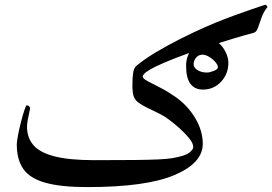

<svg xmlns="http://www.w3.org/2000/svg" viewBox="-20 -759 1132 798"><path d="M1091.8 -730Q1075.7 -710 1067.1 -686Q1058.6 -662.1 1052.2 -644Q1045.9 -626 1035.6 -623Q1002 -614.3 955.3 -600.3Q908.7 -586.4 856.4 -569.6Q804.2 -552.7 754.2 -534.4Q704.1 -516.1 663.1 -498.8Q622.1 -481.4 597.7 -466.3Q573.2 -451.2 573.2 -440.4Q573.2 -432.6 594 -421.6Q614.7 -410.6 646.2 -394.5Q677.7 -378.4 710.4 -355.5Q761.2 -319.3 792 -267.1Q822.8 -214.8 822.8 -161.1Q822.8 -81.5 705.3 -31.5Q587.9 18.6 342.8 18.6Q231.9 18.6 167.7 0.2Q103.5 -18.1 76.7 -57.1Q49.8 -96.2 49.8 -158.7Q49.8 -169.9 54.7 -196Q59.6 -222.2 66.9 -251Q74.2 -279.8 81.1 -300.5Q87.9 -321.3 91.3 -321.3Q97.7 -321.3 101.3 -316.9Q105 -312.5 105 -309.6Q105 -306.2 101.8 -292.2Q98.6 -278.3 95.5 -261.5Q92.3 -244.6 92.3 -232.4Q92.3 -187 118.7 -156Q145 -125 206.5 -109.1Q268.1 -93.3 373 -93.3Q473.1 -93.3 536.6 -94Q600.1 -94.7 637.5 -96.4Q674.8 -98.1 695.8 -101.6Q749.5 -110.8 766.4 -124.3Q783.2 -137.7 783.2 -147.9Q783.2 -163.6 765.6 -185.1Q748 -206.5 724.1 -227.8Q700.2 -249 681.6 -262.2Q665 -275.4 639.9 -287.8Q614.7 -300.3 591.8 -311.3Q568.8 -322.3 557.6 -331.1Q543 -340.8 536.6 -356Q530.3 -371.1 530.3 -405.3Q530.3 -436 533.4 -456.3Q536.6 -476.6 545.9 -484.4Q578.6 -512.2 627.2 -541.3Q675.8 -570.3 729.5 -597.4Q783.2 -624.5 832 -646Q880.9 -667.5 913.6 -679.7Q928.2 -685.5 955.1 -695.3Q981.9 -705.1 1010.7 -715.1Q1039.6 -725.1 1060.5 -732.2Q1081.5 -739.3 1084 -739.3Q1085.9 -739.3 1088.1 -735.8Q1090.3 -732.4 1091.8 -730ZM929.2 -498Q929.2 -452.1 898.9 -419.4Q868.7 -386.7 823.2 -386.7Q789.6 -386.7 771.5 -410.6Q753.4 -434.6 753.4 -485.8Q753.4 -527.8 780.8 -560.8Q808.1 -593.8 853 -593.8Q874.5 -593.8 891.6 -578.1Q908.7 -562.5 918.9 -540.3Q929.2 -518.1 929.2 -498ZM885.7 -479.5Q885.7 -488.8 875 -501.2Q864.3 -513.7 849.4 -522.7Q834.5 -531.7 821.3 -531.7Q804.7 -531.7 794.7 -519Q784.7 -506.3 784.7 -492.7Q784.7 -477.1 801.3 -467.3Q817.9 -457.5 839.4 -457.5Q851.6 -457.5 868.7 -464.4Q885.7 -471.2 885.7 -479.5Z"/></svg>

Font: Scheherazade New Medium
Style: Regular
Weight: 500
Designer: SIL International
Foundry: SIL International
Version: Version 4.000